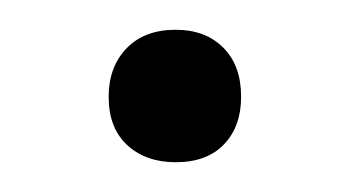

<svg xmlns="http://www.w3.org/2000/svg" viewBox="-20 -100 235 129"><path d="M98 -80Q118 -80 130 -68Q142 -56 142 -35Q142 -15 130.5 -3Q119 9 98 9Q78 9 65.5 -2.5Q53 -14 53 -35Q53 -55 65 -67.5Q77 -80 98 -80Z"/></svg>

Font: FoglihtenNo06
Style: Regular
Weight: 500
Designer: gluk (gluksza@wp.pl)
Foundry: gluk (gluksza@wp.pl)
Version: Version 0.76